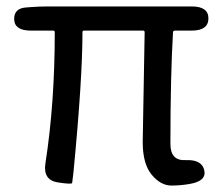

<svg xmlns="http://www.w3.org/2000/svg" viewBox="-20 -563 694 596"><path d="M569 8Q541 13 512 13Q479 13 451 -20.5Q423 -54 423 -122L429 -463Q429 -468 424 -468H241Q236 -468 236 -463Q236 -317 208 -28Q205 -1 204 5Q203 10 158 3Q113 -5 121 -56Q150 -242 150 -463Q150 -468 145 -468H76Q25 -468 24 -503Q23 -538 63 -540L76 -541Q103 -543 130 -543H575Q627 -543 627 -506Q627 -468 575 -468H523Q517 -468 517 -462Q509 -326 509 -116Q509 -63 557 -66Q606 -68 614 -35Q622 -1 569 8Z"/></svg>

Font: Resource Han Rounded JP
Style: Regular
Weight: 400
Designer: Cyano Hao (round all glyphs); Ryoko NISHIZUKA 西塚涼子 (kana, bopomofo & ideographs); Paul D. Hunt (Latin, Greek & Cyrillic)
Foundry: Cyano Hao
Version: 0.990